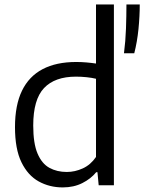

<svg xmlns="http://www.w3.org/2000/svg" viewBox="-20 -828 644 858"><path d="M260.5 9.5Q201.5 9.5 153 -17.2Q104.5 -44 75.8 -103Q47 -162 47 -260Q47 -358 78.2 -422.5Q109.5 -487 170.5 -519Q231.5 -551 320.5 -551Q343.5 -551 366.5 -549Q389.5 -547 409 -544V-808H489V0H421L415.5 -58.5H410Q386 -29 347.8 -9.8Q309.5 9.5 260.5 9.5ZM278.5 -59.5Q315 -59.5 350 -75.5Q385 -91.5 409 -126.5V-476Q391 -480.5 367 -483Q343 -485.5 319.5 -485.5Q225 -485.5 176.8 -434.5Q128.5 -383.5 128.5 -267Q128.5 -187 147.8 -141.8Q167 -96.5 200.8 -78Q234.5 -59.5 278.5 -59.5ZM534 -590Q541 -644 543 -700.8Q545 -757.5 545 -808H604.5Q604.5 -755.5 598.8 -698Q593 -640.5 580 -590Z"/></svg>

Font: Encode Sans Condensed Thin
Style: Regular
Weight: 400
Version: Version 3.002